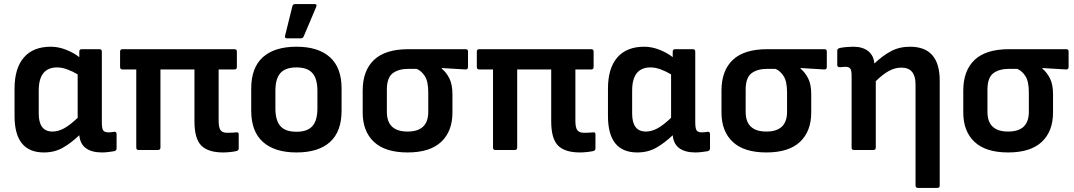

<svg xmlns="http://www.w3.org/2000/svg" viewBox="-20 -732 5240 937"><path d="M194 12Q51 12 51 -166V-299Q51 -399 96.5 -451.5Q142 -504 228 -504Q265 -504 303 -489Q341 -474 367 -453V-480Q367 -492 379 -492H465Q477 -492 477 -480V-135Q477 -104 484 -95Q491 -86 510 -86Q517 -86 524 -87Q531 -88 538 -89Q549 -89 549 -78V-7Q549 3 537 6Q524 8 508 10Q492 12 478 12Q428 12 399.5 -8.5Q371 -29 367 -72Q327 -34 286.5 -11Q246 12 194 12ZM169 -178Q169 -90 236 -90Q264 -90 292.5 -105.5Q321 -121 359 -157V-369Q334 -384 308 -393.5Q282 -403 259 -403Q169 -403 169 -290Z M1069 12Q996 12 962.5 -21.5Q929 -55 929 -140V-393H763V-12Q763 0 751 0H656Q645 0 645 -12V-393H578Q566 -393 566 -405V-480Q566 -492 578 -492H1124Q1136 -492 1136 -480V-405Q1136 -393 1124 -393H1047V-143Q1047 -109 1056.5 -96.5Q1066 -84 1089 -84Q1100 -84 1111.5 -84.5Q1123 -85 1134 -86Q1145 -88 1145 -76V-8Q1145 2 1135 5Q1122 8 1103.5 10Q1085 12 1069 12Z M1427 12Q1321 12 1263.5 -39Q1206 -90 1206 -192V-300Q1206 -402 1263 -453Q1320 -504 1427 -504Q1533 -504 1590 -453Q1647 -402 1647 -300V-192Q1647 -90 1590.5 -39Q1534 12 1427 12ZM1427 -89Q1480 -89 1504.5 -116.5Q1529 -144 1529 -203V-289Q1529 -348 1504.5 -375.5Q1480 -403 1427 -403Q1373 -403 1348.5 -375.5Q1324 -348 1324 -289V-203Q1324 -144 1348.5 -116.5Q1373 -89 1427 -89ZM1380 -545Q1369 -545 1371 -557L1407 -702Q1409 -712 1420 -712H1516Q1529 -712 1523 -698L1462 -554Q1458 -545 1449 -545Z M1969 12Q1860 12 1805 -39.5Q1750 -91 1750 -183V-290Q1750 -387 1805 -439.5Q1860 -492 1974 -492H2253Q2264 -492 2264 -480V-405Q2264 -393 2252 -393L2136 -400V-397Q2158 -379 2173 -349.5Q2188 -320 2188 -272V-183Q2188 -91 2133 -39.5Q2078 12 1969 12ZM1969 -90Q2070 -90 2070 -186V-281Q2070 -335 2053 -361Q2036 -387 2013 -396H1974Q1925 -396 1896.5 -374.5Q1868 -353 1868 -294V-186Q1868 -90 1969 -90Z M2810 12Q2737 12 2703.5 -21.5Q2670 -55 2670 -140V-393H2504V-12Q2504 0 2492 0H2397Q2386 0 2386 -12V-393H2319Q2307 -393 2307 -405V-480Q2307 -492 2319 -492H2865Q2877 -492 2877 -480V-405Q2877 -393 2865 -393H2788V-143Q2788 -109 2797.5 -96.5Q2807 -84 2830 -84Q2841 -84 2852.5 -84.5Q2864 -85 2875 -86Q2886 -88 2886 -76V-8Q2886 2 2876 5Q2863 8 2844.5 10Q2826 12 2810 12Z M3090 12Q2947 12 2947 -166V-299Q2947 -399 2992.5 -451.5Q3038 -504 3124 -504Q3161 -504 3199 -489Q3237 -474 3263 -453V-480Q3263 -492 3275 -492H3361Q3373 -492 3373 -480V-135Q3373 -104 3380 -95Q3387 -86 3406 -86Q3413 -86 3420 -87Q3427 -88 3434 -89Q3445 -89 3445 -78V-7Q3445 3 3433 6Q3420 8 3404 10Q3388 12 3374 12Q3324 12 3295.5 -8.5Q3267 -29 3263 -72Q3223 -34 3182.5 -11Q3142 12 3090 12ZM3065 -178Q3065 -90 3132 -90Q3160 -90 3188.5 -105.5Q3217 -121 3255 -157V-369Q3230 -384 3204 -393.5Q3178 -403 3155 -403Q3065 -403 3065 -290Z M3720 12Q3611 12 3556 -39.5Q3501 -91 3501 -183V-290Q3501 -387 3556 -439.5Q3611 -492 3725 -492H4004Q4015 -492 4015 -480V-405Q4015 -393 4003 -393L3887 -400V-397Q3909 -379 3924 -349.5Q3939 -320 3939 -272V-183Q3939 -91 3884 -39.5Q3829 12 3720 12ZM3720 -90Q3821 -90 3821 -186V-281Q3821 -335 3804 -361Q3787 -387 3764 -396H3725Q3676 -396 3647.5 -374.5Q3619 -353 3619 -294V-186Q3619 -90 3720 -90Z M4147 0Q4136 0 4136 -12V-362Q4136 -390 4129 -398Q4122 -406 4105 -406Q4098 -406 4091.5 -405Q4085 -404 4078 -404Q4066 -404 4066 -415V-485Q4066 -495 4079 -498Q4094 -501 4112 -502.5Q4130 -504 4144 -504Q4190 -504 4217 -482.5Q4244 -461 4247 -422Q4287 -460 4328 -482Q4369 -504 4421 -504Q4566 -504 4566 -339V173Q4566 185 4555 185H4460Q4448 185 4448 173V-320Q4448 -402 4379 -402Q4348 -402 4318.5 -386Q4289 -370 4254 -336V-12Q4254 0 4242 0Z M4900 12Q4791 12 4736 -39.5Q4681 -91 4681 -183V-290Q4681 -387 4736 -439.5Q4791 -492 4905 -492H5184Q5195 -492 5195 -480V-405Q5195 -393 5183 -393L5067 -400V-397Q5089 -379 5104 -349.5Q5119 -320 5119 -272V-183Q5119 -91 5064 -39.5Q5009 12 4900 12ZM4900 -90Q5001 -90 5001 -186V-281Q5001 -335 4984 -361Q4967 -387 4944 -396H4905Q4856 -396 4827.5 -374.5Q4799 -353 4799 -294V-186Q4799 -90 4900 -90Z"/></svg>

Font: Sofia Sans
Style: Bold
Weight: 700
Designer: Botio Nikoltchev, Ani Petrova
Foundry: lettersoup
Version: Version 4.100; ttfautohint (v1.8.4.7-5d5b)